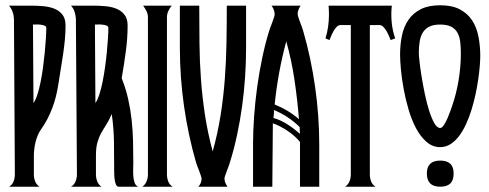

<svg xmlns="http://www.w3.org/2000/svg" viewBox="-20 -705 1845 725"><path d="M227.5 -608.4Q227.5 -582 224.9 -554.2Q222.2 -526.4 218 -498.3Q213.9 -470.2 209.2 -442.6Q204.6 -415 200.7 -388.7Q196.8 -363.8 191.2 -341.1Q185.5 -318.4 177.5 -297.1Q169.4 -275.9 158.7 -255.1Q147.9 -234.4 133.3 -213.9Q127 -205.1 122.1 -192.9Q117.2 -180.7 114 -167.7Q110.8 -154.8 109.4 -141.6Q107.9 -128.4 107.9 -117.7V-46.4Q107.9 -33.2 112.5 -20.8Q117.2 -8.3 128.9 0H14.6Q26.9 -7.8 31.5 -20.5Q36.1 -33.2 36.1 -46.4L32.7 -631.8Q32.7 -637.7 31.5 -645Q30.3 -652.3 27.8 -659.4Q25.4 -666.5 21.7 -672.9Q18.1 -679.2 13.7 -683.6H100.6Q121.1 -683.6 143.6 -681.6Q166 -679.7 184.8 -672.4Q203.6 -665 215.6 -649.9Q227.5 -634.8 227.5 -608.4ZM106.4 -315.9Q114.3 -326.7 121.1 -347.7Q127.9 -368.7 133.3 -395.3Q138.7 -421.9 142.6 -451.4Q146.5 -481 149.2 -509Q151.9 -537.1 153.3 -560.8Q154.8 -584.5 154.8 -599.6Q154.8 -605.5 148.4 -608.2Q142.1 -610.8 133.5 -611.8Q125 -612.8 116.7 -612.5Q108.4 -612.3 104.5 -612.3Z M401.9 -274.4Q391.6 -250.5 381.1 -234.1Q370.6 -217.8 361.8 -201.9Q353 -186 347.7 -166.7Q342.3 -147.5 342.3 -117.7V-46.4Q342.3 -33.2 346.9 -20.8Q351.6 -8.3 362.8 0H248.5Q260.7 -7.8 265.6 -20.5Q270.5 -33.2 270.5 -46.4L266.6 -631.8Q266.6 -637.7 265.4 -645Q264.2 -652.3 262 -659.4Q259.8 -666.5 256.1 -672.9Q252.4 -679.2 248 -683.6H335Q355.5 -683.6 377.9 -681.6Q400.4 -679.7 418.9 -672.4Q437.5 -665 449.7 -649.9Q461.9 -634.8 461.9 -608.4Q461.9 -560.1 454.8 -508.5Q447.8 -457 439.5 -409.7Q455.1 -370.6 463.9 -331.3Q472.7 -292 477.1 -252Q481.4 -211.9 482.4 -171.4Q483.4 -130.9 483.4 -89.8Q483.4 -81.5 482.9 -67.6Q482.4 -53.7 483.4 -39.8Q484.4 -25.9 488.5 -14.6Q492.7 -3.4 502.4 0H427.7Q421.4 0 418 -8.1Q414.6 -16.1 413.1 -26.4Q411.6 -36.6 411.4 -46.4Q411.1 -56.2 411.1 -60.1Q411.1 -113.8 410.4 -167.5Q409.7 -221.2 401.9 -274.4ZM340.3 -315.9Q348.1 -326.7 355 -347.7Q361.8 -368.7 367.2 -395.3Q372.6 -421.9 376.7 -451.4Q380.9 -481 383.5 -509Q386.2 -537.1 387.7 -560.8Q389.2 -584.5 389.2 -599.6Q389.2 -605.5 382.8 -608.2Q376.5 -610.8 367.9 -611.8Q359.4 -612.8 351.1 -612.5Q342.8 -612.3 338.4 -612.3Z M538.6 -639.6Q538.6 -652.3 533 -663.3Q527.3 -674.3 520.5 -683.6H628.4Q620.6 -674.3 615.5 -663.3Q610.4 -652.3 610.4 -639.6V-46.4Q610.4 -33.2 615 -20.5Q619.6 -7.8 631.8 0H517.6Q528.8 -8.3 533.7 -20.8Q538.6 -33.2 538.6 -46.4Z M729 0Q734.4 -5.9 737.8 -13.7Q741.2 -21.5 741.2 -29.8Q741.2 -33.2 738.5 -41.5Q735.8 -49.8 732.2 -59.3Q728.5 -68.8 725.1 -77.6Q721.7 -86.4 720.2 -91.8Q690.4 -194.8 674.8 -304.7Q659.2 -414.6 659.2 -522V-683.6H732.4Q732.4 -610.8 733.2 -542.2Q733.9 -473.6 738.8 -406.2Q743.7 -338.9 753.9 -271.2Q764.2 -203.6 783.2 -133.3Q802.2 -202.1 813 -270Q823.7 -337.9 828.9 -406.2Q834 -474.6 835.2 -543.5Q836.4 -612.3 836.4 -683.6H909.2V-522Q909.2 -469.7 905.5 -414.6Q901.9 -359.4 894.3 -304.4Q886.7 -249.5 875.2 -195.6Q863.8 -141.6 848.1 -91.8Q846.7 -86.9 843.5 -78.1Q840.3 -69.3 836.7 -59.8Q833 -50.3 830.3 -42.2Q827.6 -34.2 827.6 -30.8Q827.6 -22 831.1 -14.4Q834.5 -6.8 838.9 0Z M1115.2 -683.6Q1110.4 -676.8 1107.2 -668.7Q1104 -660.6 1104 -652.3Q1104 -647.9 1106.7 -639.6Q1109.4 -631.3 1112.8 -622.1Q1116.2 -612.8 1119.6 -603.8Q1123 -594.7 1124.5 -589.4Q1154.3 -486.8 1169.9 -376.7Q1185.5 -266.6 1185.5 -160.2V0H1112.8V-168.9Q1104.5 -179.7 1092 -190.7Q1079.6 -201.7 1065.4 -211.2Q1051.3 -220.7 1036.9 -228Q1022.5 -235.4 1010.3 -239.3Q1010.3 -178.7 1009.3 -119.6Q1008.3 -60.5 1008.3 0H935.5V-160.2Q935.5 -210 939.5 -265.4Q943.4 -320.8 951.2 -377.2Q959 -433.6 970.5 -487.8Q981.9 -542 996.6 -589.4Q998 -594.2 1001.5 -603Q1004.9 -611.8 1008.3 -621.1Q1011.7 -630.4 1014.4 -638.4Q1017.1 -646.5 1017.1 -650.9Q1017.1 -660.2 1013.7 -668.5Q1010.3 -676.8 1005.4 -683.6ZM1108.9 -254.9Q1103 -329.1 1092 -403.1Q1081.1 -477.1 1061 -548.8Q1044.9 -489.7 1034.2 -430.4Q1023.4 -371.1 1017.1 -310.5Q1042.5 -300.3 1065.4 -286.6Q1088.4 -272.9 1108.9 -254.9ZM1014.6 -289.6Q1014.6 -282.2 1014.2 -274.4Q1013.7 -266.6 1012.7 -259.3Q1026.4 -255.9 1039.8 -249.5Q1053.2 -243.2 1065.9 -235.1Q1078.6 -227.1 1090.3 -218Q1102.1 -209 1112.8 -199.7Q1111.8 -206.1 1111.8 -212.6Q1111.8 -219.2 1111.8 -225.1Q1069.8 -266.6 1014.6 -289.6Z M1283.2 0Q1294.9 -7.8 1299.8 -20.5Q1304.7 -33.2 1304.7 -46.4V-610.4H1266.1Q1257.8 -610.4 1251.2 -603.5Q1244.6 -596.7 1239.5 -587.6Q1234.4 -578.6 1230.5 -569.1Q1226.6 -559.6 1224.1 -553.7L1209 -560.1Q1222.2 -602.5 1222.2 -649.9Q1222.2 -666.5 1220.7 -683.6H1459.5Q1456.1 -652.8 1459 -621.3Q1461.9 -589.8 1472.2 -560.1L1455.1 -553.7Q1452.6 -559.6 1448.7 -569.1Q1444.8 -578.6 1439.5 -587.6Q1434.1 -596.7 1427.5 -603.5Q1420.9 -610.4 1413.1 -610.4H1376.5V-46.4Q1376.5 -33.2 1381.1 -20.5Q1385.7 -7.8 1397.9 0Z M1642.1 0Q1591.8 0 1591.8 -49.8Q1591.8 -98.6 1642.1 -98.6Q1667 -98.6 1679.9 -86.9Q1692.9 -75.2 1692.9 -49.8Q1692.9 -23.4 1679.9 -11.7Q1667 0 1642.1 0ZM1642.1 -685.1Q1687 -685.1 1716.3 -669.7Q1745.6 -654.3 1762.7 -628.2Q1779.8 -602.1 1786.6 -567.1Q1793.5 -532.2 1793.5 -493.2Q1793.5 -477.5 1791.5 -454.3Q1789.6 -431.2 1785.6 -404.1Q1781.7 -377 1775.4 -347.7Q1769 -318.4 1760.3 -290Q1751.5 -261.7 1739.7 -236.1Q1728 -210.4 1713.4 -191.2Q1698.7 -171.9 1680.9 -160.6Q1663.1 -149.4 1642.1 -149.4Q1613.3 -149.4 1590.6 -169.2Q1567.9 -189 1551 -220.7Q1534.2 -252.4 1522.7 -291.5Q1511.2 -330.6 1504.2 -369.4Q1497.1 -408.2 1493.9 -442.4Q1490.7 -476.6 1490.7 -498Q1490.7 -536.6 1497.8 -570.8Q1504.9 -605 1522.5 -630.4Q1540 -655.8 1569.1 -670.4Q1598.1 -685.1 1642.1 -685.1ZM1720.2 -502.9Q1720.2 -525.4 1718 -545.4Q1715.8 -565.4 1708 -580.3Q1700.2 -595.2 1684.6 -603.8Q1668.9 -612.3 1642.1 -612.3Q1616.2 -612.3 1600.3 -604Q1584.5 -595.7 1575.9 -581.1Q1567.4 -566.4 1564.5 -546.9Q1561.5 -527.3 1561.5 -504.9Q1561.5 -496.1 1564.2 -471.7Q1566.9 -447.3 1572 -415.8Q1577.1 -384.3 1584.2 -350.1Q1591.3 -315.9 1600.3 -287.4Q1609.4 -258.8 1619.9 -240.2Q1630.4 -221.7 1642.1 -221.7Q1648.9 -221.7 1656.2 -232.9Q1663.6 -244.1 1669.7 -258.3Q1675.8 -272.5 1680.7 -286.1Q1685.5 -299.8 1687 -304.2Q1703.1 -350.1 1711.7 -402.1Q1720.2 -454.1 1720.2 -502.9Z"/></svg>

Font: XAYAX
Style: Regular
Weight: 400
Designer: Peter Wiegel
Foundry: Peter Wiegel
Version: Version 1.000 2009 initial release